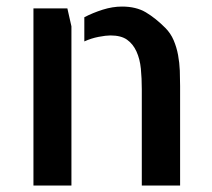

<svg xmlns="http://www.w3.org/2000/svg" viewBox="-20 -577 659 597"><path d="M189.5 -550.8 202.1 -495.1V0H84V-550.8ZM494.1 -490.2Q510.7 -473.6 520 -451.7Q529.3 -429.7 533.7 -405.8Q538.1 -381.8 539.1 -357.4Q540 -333 540 -309.6V-19.5V0H420.9V-299.8Q420.9 -333 418 -363.3Q415 -393.6 404.3 -417Q393.6 -440.4 375 -453.6Q356.4 -466.8 323.2 -466.8Q309.6 -466.8 286.6 -462.4Q263.7 -458 242.2 -448.2V-523.4Q268.6 -537.1 299.3 -546.9Q330.1 -556.6 359.4 -556.6Q403.3 -556.6 433.6 -538.6Q463.9 -520.5 494.1 -490.2Z"/></svg>

Font: Allerta Stencil
Style: Regular
Weight: 400
Designer: Matt McInerney
Foundry: Matt McInerney
Version: Version 1.02